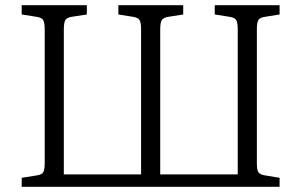

<svg xmlns="http://www.w3.org/2000/svg" viewBox="-20 -723 1166 743"><path d="M64 0V-35L121 -44Q142 -47 147.5 -57Q153 -67 153 -92V-609Q153 -634 147.5 -644.5Q142 -655 121 -658L64 -667V-703H316V-667L258 -658Q238 -655 232.5 -644.5Q227 -634 227 -609V-48H526V-609Q526 -634 520.5 -644.5Q515 -655 494 -658L438 -667V-703H689V-667L632 -658Q612 -655 606 -645Q600 -635 600 -609V-48H900V-609Q900 -634 894.5 -644.5Q889 -655 868 -658L811 -667V-703H1062V-667L1006 -658Q985 -655 979.5 -645Q974 -635 974 -609V-90Q974 -66 980 -56.5Q986 -47 1007 -44L1062 -35V0Z"/></svg>

Font: Literata 18pt Light
Style: Regular
Weight: 300
Designer: Latin by Veronika Burian and Jose Scaglione. Greek by Irene Vlachou. Cyrillic by Vera Evstafieva.
Foundry: TypeTogether
Version: Version 3.103;gftools[0.9.29]